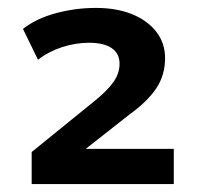

<svg xmlns="http://www.w3.org/2000/svg" viewBox="-20 -729 503 485"><path d="M60 -264V-345L219 -474Q250 -499 266 -521Q282 -543 282 -568Q282 -594 262 -607.5Q242 -621 205 -621Q171 -621 137 -610Q103 -599 76 -578L38 -656Q71 -682 120.5 -695.5Q170 -709 222 -709Q275 -709 314 -693Q353 -677 375 -648.5Q397 -620 397 -582Q397 -539 374.5 -505.5Q352 -472 306 -439L189 -347V-353H419V-264Z"/></svg>

Font: Nunito Sans 10pt SemiExpanded
Style: Bold
Weight: 700
Width: 6
Designer: Vernon Adams
Foundry: Vernon Adams
Version: Version 3.101;gftools[0.9.27]